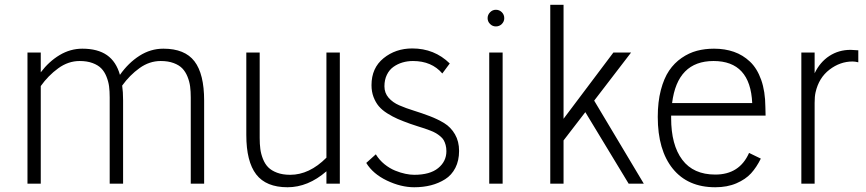

<svg xmlns="http://www.w3.org/2000/svg" viewBox="-20 -770 3630 805"><path d="M665 -565.9Q754.9 -565.9 795.4 -512.9Q835.9 -460 835.9 -348.1V0H779.8V-360.8Q779.8 -386.7 777.1 -407.5Q774.4 -428.2 766.1 -448.7Q757.8 -469.2 744.4 -483.2Q731 -497.1 708 -505.6Q685.1 -514.2 653.8 -514.2Q606.4 -514.2 565.2 -484.6Q523.9 -455.1 492.2 -411.1Q496.1 -385.7 496.1 -349.1V0H439.9V-361.8Q439.9 -387.7 437.3 -408Q434.6 -428.2 426.3 -449Q418 -469.7 404.5 -483.4Q391.1 -497.1 368.2 -505.6Q345.2 -514.2 314 -514.2Q266.1 -514.2 224.1 -483.6Q182.1 -453.1 150.9 -409.2V0H95.2V-549.8H150.9V-466.8Q185.1 -512.2 230 -539.1Q274.9 -565.9 325.2 -565.9Q389.6 -565.9 428.5 -538.8Q467.3 -511.7 482.9 -456.1Q518.1 -506.3 564.7 -536.1Q611.3 -565.9 665 -565.9Z M1348.6 -549.8H1404.8V0H1348.6V-51.8Q1271.5 15.1 1185.5 15.1Q1095.7 15.1 1054.2 -38.8Q1012.7 -92.8 1012.7 -204.1V-549.8H1068.8V-191.9Q1068.8 -166 1071.5 -145.3Q1074.2 -124.5 1082.5 -103.5Q1090.8 -82.5 1104.5 -68.6Q1118.2 -54.7 1141.6 -45.9Q1165 -37.1 1196.8 -37.1Q1276.9 -37.1 1348.6 -108.9Z M1865.7 -503.9 1834.5 -461.9Q1790 -514.2 1711.4 -514.2Q1688.5 -514.2 1667.7 -508.1Q1647 -502 1629.6 -489.7Q1612.3 -477.5 1602.1 -456.5Q1591.8 -435.5 1591.8 -408.2Q1591.8 -380.4 1609.1 -360.4Q1626.5 -340.3 1654.1 -328.4Q1681.6 -316.4 1714.8 -306.2Q1748 -295.9 1781.5 -283.2Q1814.9 -270.5 1842.5 -253.7Q1870.1 -236.8 1887.5 -207Q1904.8 -177.2 1904.8 -137.2Q1904.8 -96.7 1889.2 -66.2Q1873.5 -35.6 1846.4 -18.6Q1819.3 -1.5 1786.9 6.8Q1754.4 15.1 1716.8 15.1Q1661.1 15.1 1602.3 -12.9Q1543.5 -41 1515.6 -86.9L1555.7 -123Q1570.3 -99.1 1592 -81.5Q1613.8 -64 1636.7 -54.7Q1659.7 -45.4 1679.7 -41.3Q1699.7 -37.1 1716.8 -37.1Q1782.7 -37.1 1817.1 -65.2Q1851.6 -93.3 1851.6 -136.2Q1851.6 -150.4 1848.4 -162.1Q1845.2 -173.8 1840.3 -182.4Q1835.4 -190.9 1825.9 -198.7Q1816.4 -206.5 1808.1 -211.4Q1799.8 -216.3 1785.2 -222.2Q1770.5 -228 1760 -231.4Q1749.5 -234.9 1730.7 -240.7Q1711.9 -246.6 1699.7 -251Q1668.5 -262.2 1647.2 -271.5Q1626 -280.8 1603.5 -294.9Q1581.1 -309.1 1567.9 -325Q1554.7 -340.8 1546.1 -363.3Q1537.6 -385.7 1537.6 -413.1Q1537.6 -484.9 1588.1 -525.9Q1638.7 -566.9 1708.5 -566.9Q1801.3 -566.9 1865.7 -503.9Z M2059.1 -729Q2073.7 -729 2084 -718.8Q2094.2 -708.5 2094.2 -693.8Q2094.2 -679.7 2084 -669.4Q2073.7 -659.2 2059.1 -659.2Q2044.9 -659.2 2034.7 -669.4Q2024.4 -679.7 2024.4 -693.8Q2024.4 -708 2034.7 -718.5Q2044.9 -729 2059.1 -729ZM2087.4 0H2031.2V-549.8H2087.4Z M2615.7 0 2434.1 -299.8 2342.8 -181.2V0H2287.1V-750H2342.8V-272L2551.8 -549.8H2626L2471.2 -348.1L2679.2 0Z M2979 -38.1Q3080.6 -38.1 3120.6 -128.9L3169.9 -105Q3151.9 -68.4 3128.9 -43.2Q3106 -18.1 3067.6 -1.5Q3029.3 15.1 2979 15.1Q2863.8 15.1 2800.8 -62.7Q2737.8 -140.6 2737.8 -279.8Q2737.8 -342.8 2750.7 -392.3Q2763.7 -441.9 2785.4 -473.9Q2807.1 -505.9 2837.9 -527.1Q2868.7 -548.3 2902.1 -557.1Q2935.5 -565.9 2973.6 -565.9Q3019.5 -565.9 3057.1 -552.7Q3094.7 -539.6 3124.5 -511.5Q3154.3 -483.4 3171.4 -435.3Q3188.5 -387.2 3189 -321.8L3189.9 -285.2H2793.9V-274.9Q2793.9 -162.1 2840.6 -100.1Q2887.2 -38.1 2979 -38.1ZM2971.7 -514.2Q2819.8 -514.2 2797.9 -337.9H3133.8Q3126 -514.2 2971.7 -514.2Z M3546.4 -561Q3556.2 -561 3578.6 -559.1V-508.8Q3564.9 -512.2 3554.7 -512.2Q3502.4 -512.2 3457.8 -478Q3413.1 -443.8 3399.4 -382.8Q3395.5 -365.7 3395.5 -338.9V0H3339.8V-549.8H3395.5V-462.9Q3418 -509.8 3457.3 -535.4Q3496.6 -561 3546.4 -561Z"/></svg>

Font: Stilu Light
Style: Regular
Weight: 300
Designer: Genilson Lima Santos
Foundry: Genilson Lima Santos
Version: Version 1.200;PS 001.200;hotconv 1.0.88;makeotf.lib2.5.64775